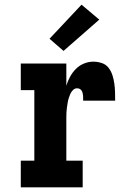

<svg xmlns="http://www.w3.org/2000/svg" viewBox="-20 -802 540 822"><path d="M69 0V-114H127V-416H69V-530H264V-435Q270 -455 280 -473.5Q290 -492 305 -507Q320 -522 339.5 -530Q359 -538 380 -538Q398 -538 416 -532Q434 -526 445 -511.5Q456 -497 461.5 -479.5Q467 -462 469.5 -444Q472 -426 472.5 -407.5Q473 -389 473 -371H336Q336 -377 336 -382.5Q336 -388 335.5 -393.5Q335 -399 333.5 -404.5Q332 -410 329 -414.5Q326 -419 321 -421.5Q316 -424 310 -424Q300 -424 292.5 -416.5Q285 -409 281 -400Q277 -391 274 -381Q271 -371 269.5 -361Q268 -351 266.5 -341Q265 -331 264.5 -321Q264 -311 264 -301Q264 -291 264 -281V-114H334V0ZM252 -584 192 -636 329 -782 405 -718Z"/></svg>

Font: Iosevka Slab Heavy
Style: Regular
Weight: 900
Monospace: yes
Designer: Belleve Invis
Foundry: Belleve Invis
Version: Version 11.1.0; ttfautohint (v1.8.3)